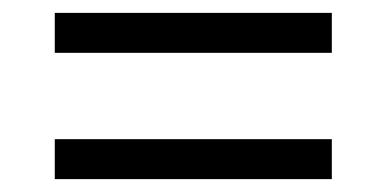

<svg xmlns="http://www.w3.org/2000/svg" viewBox="-20 -475 599 298"><path d="M65 -393H495V-455H65ZM65 -197H495V-259H65Z"/></svg>

Font: Noto Serif Telugu Medium
Style: Regular
Weight: 500
Designer: Jelle Bosma - Monotype Design Team
Foundry: Monotype Imaging Inc.
Version: Version 2.005